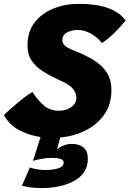

<svg xmlns="http://www.w3.org/2000/svg" viewBox="-34 -694 660 978"><path d="M179 264Q139.5 264 112.2 259.2Q85 254.5 77.5 252.5L118 159Q129 164 153.2 168Q177.5 172 191 172Q237.5 172 264 163Q290.5 154 290.5 134Q290.5 121 274.2 115.5Q258 110 233.5 110Q205.5 110 177 115.2Q148.5 120.5 134 125.5L172.5 4Q116.5 -4 65.8 -30Q15 -56 -14 -107.5Q-9.5 -113 8.5 -129.2Q26.5 -145.5 50 -165.5Q73.5 -185.5 95.8 -202.2Q118 -219 131.5 -225Q157.5 -185 188.5 -157.5Q219.5 -130 267 -130Q303 -130 329 -148.5Q355 -167 355 -196Q355 -218.5 339 -240Q323 -261.5 273 -284Q225 -305.5 187 -329.2Q149 -353 127.5 -384.8Q106 -416.5 106 -462.5Q106 -532 142 -579Q178 -626 237.8 -650.2Q297.5 -674.5 367.5 -674.5Q412 -674.5 457 -667.8Q502 -661 541 -642.8Q580 -624.5 606 -590Q580.5 -557.5 546.2 -524.2Q512 -491 485 -475Q460 -506 427.2 -523.8Q394.5 -541.5 362 -541.5Q332.5 -541.5 308 -529Q283.5 -516.5 283.5 -489Q283.5 -459 337 -439Q395 -416.5 439.5 -390Q484 -363.5 508.8 -326.5Q533.5 -289.5 533.5 -234.5Q533.5 -162.5 497.5 -111Q461.5 -59.5 402.2 -29.8Q343 0 272.5 6.5L256.5 68Q267 56.5 287.8 47.8Q308.5 39 333.5 39Q369.5 39 391.5 57.5Q413.5 76 413.5 115Q413.5 155.5 393.2 184Q373 212.5 339.2 230Q305.5 247.5 263.8 255.8Q222 264 179 264Z"/></svg>

Font: Grandstander ExtraBold
Style: Italic
Weight: 800
Italic angle: -15°
Designer: Tyler Finck
Foundry: Etcetera Type Co
Version: Version 1.200; ttfautohint (v1.8.3)